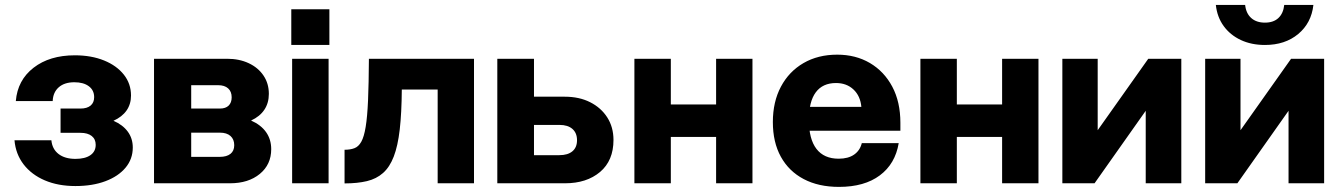

<svg xmlns="http://www.w3.org/2000/svg" viewBox="-20 -736 5385 771"><path d="M435.7 -251Q470.3 -266.7 488.2 -292.3Q506.1 -317.9 506.1 -352.4Q506.1 -399.8 477.4 -436.1Q448.7 -472.5 397.8 -493.2Q346.8 -513.9 280.4 -513.9Q179.2 -513.9 114.8 -464Q50.5 -414.2 43.5 -330.1H191.6Q193 -365.5 216 -385.6Q239 -405.7 278.5 -405.7Q315.5 -405.7 336.8 -389.6Q358.1 -373.6 358.1 -345.8Q358.1 -324 343.8 -312Q329.4 -300.1 303.4 -300.1H223.2V-202.6H303.4Q332.2 -202.6 348.3 -189.9Q364.3 -177.2 364.3 -154.4Q364.3 -127.6 342.9 -112.8Q321.5 -98 283 -98Q240.7 -98 215.2 -117.6Q189.7 -137.2 186.3 -172.7H38.2Q42.9 -117.5 74.7 -76Q106.6 -34.5 160 -11.7Q213.4 11.1 282.7 11.1Q351.4 11.1 403.3 -8.4Q455.1 -27.8 484.2 -62.7Q513.2 -97.5 513.2 -143.6Q513.2 -180 493.2 -207.3Q473.2 -234.6 435.7 -251Z M862.5 -106.1H747.8V-203.3H863.1Q890.6 -203.3 905.6 -189.9Q920.6 -176.5 920.6 -152.9Q920.6 -130.2 905.5 -118.2Q890.3 -106.1 862.5 -106.1ZM863.1 -300.1H747.8V-393.9H856Q881.9 -393.9 896.1 -381.1Q910.3 -368.3 910.3 -345.1Q910.3 -323.9 898.2 -312Q886.1 -300.1 863.1 -300.1ZM988.2 -252Q1023.4 -268.2 1041.5 -295.3Q1059.6 -322.3 1059.6 -359.1Q1059.6 -400.8 1038.1 -432.6Q1016.6 -464.5 978.8 -482.2Q941 -500 891.9 -500H598.5V0H903.5Q977.7 0 1023.4 -37.7Q1069.1 -75.4 1069.1 -136.9Q1069.1 -176.2 1048.5 -205.3Q1027.9 -234.5 988.2 -252Z M1149.7 -698.9V-555.6H1302.7V-698.9ZM1153.1 -500V0H1299.5V-500Z M1461.4 -500Q1460.8 -399.5 1457.9 -333Q1455 -266.5 1448.4 -226.5Q1441.9 -186.6 1430.8 -166.8Q1419.8 -147.1 1403.2 -140.9Q1386.7 -134.6 1363.6 -134.6V0.5Q1415.1 0.5 1453.3 -8.6Q1491.5 -17.7 1518.1 -41.3Q1544.8 -64.8 1561.2 -107.4Q1577.6 -150 1585.2 -216Q1592.8 -282 1593.5 -376.5H1737.5V0H1883.4V-500Z M2226.1 -112.9H2124.3V-234.4H2226.7Q2260.2 -234.4 2278.7 -218.2Q2297.1 -202 2297.1 -172.9Q2297.1 -143.9 2278.5 -128.4Q2260 -112.9 2226.1 -112.9ZM2248 -347.7H2124.3V-500H1977V0H2248.9Q2335.8 0 2389.7 -45.5Q2443.5 -91.1 2443.5 -174Q2443.5 -225.3 2418.6 -264.4Q2393.6 -303.5 2349.7 -325.6Q2305.9 -347.7 2248 -347.7Z M2527.5 -500V0H2673.8V-186.2H2855.6V0H3001.6V-500H2855.6V-316.5H2673.8V-500Z M3083.5 -245.9Q3083.5 -164.8 3115.6 -106.6Q3147.8 -48.3 3207.4 -16.9Q3267 14.5 3349 14.5Q3451.3 14.5 3513.1 -31.8Q3575 -78 3588.9 -161.3H3440.7Q3433.5 -131.7 3409.8 -115.2Q3386.1 -98.7 3347.7 -98.7Q3288.9 -98.7 3258.6 -138.1Q3228.2 -177.5 3228.2 -254.7Q3228.2 -327.9 3255.8 -365.2Q3283.4 -402.6 3337.2 -402.6Q3379.5 -402.6 3407.2 -376.7Q3434.8 -350.8 3438.9 -306.9H3223.1V-210.9H3595.6V-243Q3595.6 -326.6 3563.1 -387.9Q3530.5 -449.2 3473.3 -482.9Q3416.1 -516.5 3342 -516.5Q3264.7 -516.5 3206.5 -482.7Q3148.3 -448.9 3115.9 -388Q3083.5 -327.1 3083.5 -245.9Z M3676 -500V0H3822.3V-186.2H4004.1V0H4150.1V-500H4004.1V-316.5H3822.3V-500Z M4387.9 -500H4246V0H4375.3L4580.8 -291.1V0H4723.7V-500H4591L4387.9 -213.1Z M5254.1 -716.1H5137Q5133.3 -682 5113.5 -663.6Q5093.8 -645.1 5059.5 -645.1Q5025.2 -645.1 5004.5 -663.6Q4983.8 -682 4980 -716.1H4862.4Q4867.6 -667.6 4893.7 -631.5Q4919.9 -595.4 4962.5 -575.4Q5005.1 -555.4 5059.5 -555.4Q5140.4 -555.4 5193.2 -599.5Q5246 -643.6 5254.1 -716.1ZM4961.4 -500H4819.5V0H4948.8L5154.3 -291.1V0H5297.2V-500H5164.5L4961.4 -213.1Z"/></svg>

Font: Overused Grotesk Light
Style: Regular
Weight: 300
Designer: RandomMaerks
Version: Version 0.005